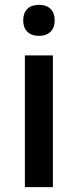

<svg xmlns="http://www.w3.org/2000/svg" viewBox="-20 -767 319 787"><path d="M196.8 0H82V-540H196.8ZM75.2 -683.1Q75.2 -713.9 92 -730.5Q108.9 -747.1 140.1 -747.1Q170.4 -747.1 187.3 -730.5Q204.1 -713.9 204.1 -683.1Q204.1 -653.8 187.3 -637Q170.4 -620.1 140.1 -620.1Q108.9 -620.1 92 -637Q75.2 -653.8 75.2 -683.1Z"/></svg>

Font: f1_2797           
Style: Regular
Weight: 600
Foundry: Ascender Corporation
Version: Version 1.10